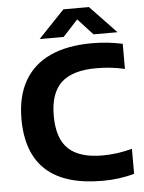

<svg xmlns="http://www.w3.org/2000/svg" viewBox="-62 -998 790 1056"><g transform="rotate(-5 333.0 -470.0)"><path d="M46 -368.5Q46 -492 94.5 -577.2Q143 -662.5 237.2 -706Q331.5 -749.5 467.5 -749.5Q556 -749.5 637 -731.5V-593Q561.5 -610.5 480.5 -610.5Q348.5 -610.5 286.5 -552.8Q224.5 -495 224.5 -370.5Q224.5 -244 285.5 -186.8Q346.5 -129.5 473 -129.5Q555 -129.5 637 -152V-14Q556.5 9.5 460.5 9.5Q46 9.5 46 -368.5ZM614 -797.5H481.5L399 -887L316.5 -797.5H184L328.5 -949H469.5Z"/></g></svg>

Font: Encode Sans Semi Expanded
Style: Bold
Weight: 700
Width: 6
Designer: Multiple Designers
Foundry: Impallari Type
Version: Version 2.000